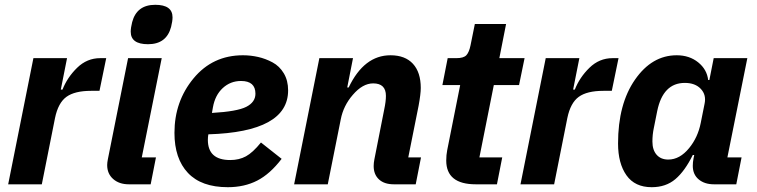

<svg xmlns="http://www.w3.org/2000/svg" viewBox="-20 -767 3152 799"><path d="M154 0H14L119 -525H259L233 -394H240Q260 -445 301 -485Q342 -525 397 -525H422L394 -389H359Q291 -389 256.5 -364Q222 -339 209 -276Z M596 -583Q524 -583 524 -635Q524 -651 530 -675Q549 -747 626 -747Q698 -747 698 -695Q698 -679 692 -655Q673 -583 596 -583ZM607 0H516Q476 0 451 -22Q426 -44 426 -80Q426 -90 429 -105L513 -525H653L570 -112H629Z M928 12Q818 12 762 -47.5Q706 -107 706 -214Q706 -345 785.5 -441Q865 -537 991 -537Q1023 -537 1054 -530Q1085 -523 1114 -507.5Q1143 -492 1161 -462Q1179 -432 1179 -391Q1179 -218 847 -208Q845 -196 845 -185Q845 -101 938 -101Q975 -101 1003.5 -116.5Q1032 -132 1066 -174L1152 -106Q1104 -43 1050.5 -15.5Q997 12 928 12ZM983 -430Q939 -430 907 -400.5Q875 -371 866 -320L862 -297Q967 -303 1005 -322.5Q1043 -342 1043 -377Q1043 -430 983 -430Z M1344 0H1204L1309 -525H1449L1425 -403H1431Q1495 -537 1605 -537Q1666 -537 1698.5 -501.5Q1731 -466 1731 -401Q1731 -376 1722 -327L1679 -112H1732L1710 0H1619Q1579 0 1557 -20.5Q1535 -41 1535 -76Q1535 -89 1538 -104L1579 -312Q1586 -345 1586 -368Q1586 -420 1533 -420Q1489 -420 1448 -372Q1409 -327 1398 -270Z M2048 0H1960Q1837 0 1837 -99Q1837 -122 1841 -142L1895 -413H1821L1843 -525H1879Q1909 -525 1920.5 -537Q1932 -549 1938 -578L1956 -667H2086L2058 -525H2163L2140 -413H2035L1975 -112H2070Z M2286 0H2146L2251 -525H2391L2365 -394H2372Q2392 -445 2433 -485Q2474 -525 2529 -525H2554L2526 -389H2491Q2423 -389 2388.5 -364Q2354 -339 2341 -276Z M3044 0H2951Q2912 0 2887.5 -20.5Q2863 -41 2863 -77Q2863 -92 2866 -107L2869 -122H2863Q2830 -55 2790.5 -21.5Q2751 12 2692 12Q2622 12 2587 -37.5Q2552 -87 2552 -170Q2552 -334 2622.5 -435.5Q2693 -537 2796 -537Q2849 -537 2885.5 -507.5Q2922 -478 2927 -434H2932L2950 -525H3090L3007 -112H3066ZM2761 -103Q2809 -103 2848 -151Q2884 -195 2896 -255L2912 -335Q2920 -372 2896.5 -397Q2873 -422 2830 -422Q2739 -422 2715 -305L2701 -235Q2695 -207 2695 -178Q2695 -143 2712.5 -123Q2730 -103 2761 -103Z"/></svg>

Font: Aneliza
Style: Bold Italic
Weight: 700
Italic angle: -11.31°
Designer: Mike Abbink, Paul van der Laan, Pieter van Rosmalen
Foundry: Bold Monday
Version: Version 3.0